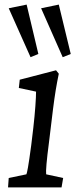

<svg xmlns="http://www.w3.org/2000/svg" viewBox="-20 -816 340 836"><path d="M15 0H248L255 -41L181 -57C179 -69 183 -119 193 -194L211 -342C219 -405 226 -447 236 -495L224 -510L66 -469L62 -433L137 -417C137 -390 133 -328 125 -259L116 -184C103 -86 98 -65 95 -57L18 -41ZM18 -780 113 -567 147 -581 96 -796ZM159 -780 253 -567 288 -581 236 -796Z"/></svg>

Font: TPK Tissa Web
Style: Italic
Weight: 400
Italic angle: -7°
Designer: Jacques Le Bailly, Suppakit Chalermlarp | Katatrad Co.,Ltd.
Foundry: Jacques Le Bailly, Cadson Demak Co.,Ltd.
Version: Version 5.000;Glyphs 3.1.2 (3151)